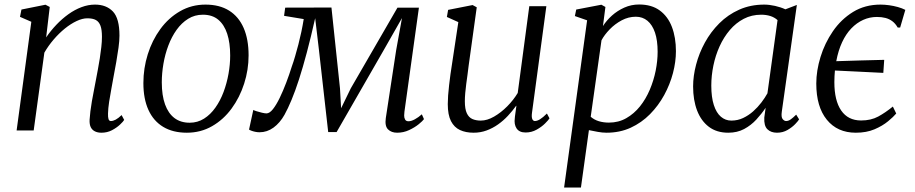

<svg xmlns="http://www.w3.org/2000/svg" viewBox="-20 -581 4076 855"><path d="M185.5 -414.5Q206 -444.5 231.2 -471Q256.5 -497.5 284.8 -517.8Q313 -538 343 -549.2Q373 -560.5 403 -560.5Q453.5 -560.5 482.8 -529.8Q512 -499 512 -422.5Q512 -400 507.8 -369Q503.5 -338 497.8 -305.2Q492 -272.5 486.5 -244Q482 -217.5 476.2 -187.2Q470.5 -157 466 -127.8Q461.5 -98.5 461 -75.5Q460.5 -59.5 463.2 -50.8Q466 -42 473.5 -42Q483.5 -42 495.2 -48.2Q507 -54.5 521.5 -68.5L533 -47Q529 -40 514.5 -26.2Q500 -12.5 478.8 -1.2Q457.5 10 431.5 10Q415 10 402.8 4Q390.5 -2 384.2 -14.5Q378 -27 379 -48Q380 -64 382.5 -85.2Q385 -106.5 389.2 -130.2Q393.5 -154 398.2 -178.2Q403 -202.5 407 -224.5Q411 -246.5 415.8 -271.2Q420.5 -296 424.5 -321.5Q428.5 -347 431.2 -371.5Q434 -396 434 -417Q434 -448.5 427.5 -466.2Q421 -484 407 -491.8Q393 -499.5 369 -499.5Q347 -499.5 321 -487.2Q295 -475 268.8 -453.8Q242.5 -432.5 218.8 -404.8Q195 -377 177.5 -346.5L130 0H54L119.5 -484L69 -506L75.5 -538.5L182.5 -560L201.5 -550Z M895 -560.5Q957.5 -560.5 1000.2 -533.8Q1043 -507 1065 -456.5Q1087 -406 1087 -334.5Q1087 -270 1067.2 -208.5Q1047.5 -147 1011.2 -97.5Q975 -48 924.2 -19Q873.5 10 812 10Q750 10 706.8 -16Q663.5 -42 641 -91.5Q618.5 -141 618.5 -211Q618.5 -277 638 -339.2Q657.5 -401.5 694 -451.5Q730.5 -501.5 781.8 -531Q833 -560.5 895 -560.5ZM883.5 -515.5Q847 -515.5 817.8 -497.2Q788.5 -479 766.5 -448.2Q744.5 -417.5 729.8 -378.5Q715 -339.5 707.8 -297.2Q700.5 -255 700.5 -214.5Q700.5 -156 715 -116Q729.5 -76 757 -55.2Q784.5 -34.5 824.5 -34.5Q860 -34.5 888.8 -52.8Q917.5 -71 939.2 -101.8Q961 -132.5 975.5 -171.2Q990 -210 997.5 -252Q1005 -294 1005 -334Q1005 -390 991.8 -430.5Q978.5 -471 952 -493.2Q925.5 -515.5 883.5 -515.5Z M1748.5 10Q1723 10 1708 -4.8Q1693 -19.5 1698 -55L1744 -356.5L1770 -500.5L1690 -360L1479 7H1441.5L1400 -361L1383.5 -500Q1364.5 -415.5 1346.5 -347.8Q1328.5 -280 1311.5 -227.5Q1294.5 -175 1278.2 -136Q1262 -97 1247 -70Q1226.5 -33.5 1198 -12.8Q1169.5 8 1135.5 8Q1126.5 8 1116.8 6Q1107 4 1099.2 1Q1091.5 -2 1089 -4L1108 -91.5Q1110.5 -89.5 1122 -85.8Q1133.5 -82 1146.8 -79Q1160 -76 1166.5 -76Q1180.5 -76 1195.5 -95Q1210.5 -114 1225.5 -145Q1240.5 -176 1254.5 -212.8Q1268.5 -249.5 1279.5 -285Q1287 -305.5 1294.2 -330.5Q1301.5 -355.5 1308.8 -383.2Q1316 -411 1322 -439.5Q1328 -468 1332.5 -496L1245 -510.5L1250 -547L1456 -547.5L1494 -187.5L1499 -99L1542 -187.5L1750 -547H1845.5L1781 -83.5Q1780 -77 1779.8 -67Q1779.5 -57 1783.8 -49Q1788 -41 1799 -41Q1811.5 -41 1827.5 -49.8Q1843.5 -58.5 1858.5 -72L1868 -50.5Q1862.5 -42.5 1844.8 -28Q1827 -13.5 1802 -1.8Q1777 10 1748.5 10Z M2089 10Q2054 10 2028.2 -2Q2002.5 -14 1988.2 -41.8Q1974 -69.5 1974 -117.5Q1974 -134 1975.5 -156Q1977 -178 1980 -202.5Q1983 -227 1986 -250.5Q1989 -274 1992.5 -293.5L2021 -482.5L1970 -505.5L1975.5 -537L2084.5 -558.5L2103 -548.5L2067 -289Q2064.5 -268.5 2061.8 -247.8Q2059 -227 2056.2 -206.8Q2053.5 -186.5 2051.8 -167Q2050 -147.5 2050 -130Q2050 -95.5 2058.8 -76.8Q2067.5 -58 2083.5 -51Q2099.5 -44 2121 -44Q2149.5 -44 2180.2 -61.8Q2211 -79.5 2238.8 -107.5Q2266.5 -135.5 2285.5 -167L2337 -553.5H2413L2349 -78.5Q2346.5 -60.5 2350.2 -51.2Q2354 -42 2362 -42Q2372 -42 2385 -50Q2398 -58 2415.5 -75.5L2427 -54Q2422.5 -46.5 2407.2 -31.2Q2392 -16 2369.5 -3.5Q2347 9 2320.5 9Q2292.5 9 2280.5 -9Q2268.5 -27 2272.5 -55Q2272.5 -57 2273.2 -63Q2274 -69 2275.2 -77.5Q2276.5 -86 2277.5 -94.5Q2278.5 -103 2279.5 -109.5L2278.5 -110Q2262 -87 2242 -65.5Q2222 -44 2198 -27Q2174 -10 2146.8 0Q2119.5 10 2089 10Z M2492 254 2594.5 -490.5 2540 -509.5 2546 -538.5 2658 -560 2676 -550 2665 -465Q2681 -490 2705.2 -511.8Q2729.5 -533.5 2760.2 -547.2Q2791 -561 2826 -561Q2882 -561 2918.2 -534.2Q2954.5 -507.5 2972.2 -460.8Q2990 -414 2990 -353Q2990 -306 2976.8 -255.5Q2963.5 -205 2937.8 -157.8Q2912 -110.5 2874.5 -72.5Q2837 -34.5 2788.5 -12.2Q2740 10 2681 10Q2662.5 10 2641.8 6.2Q2621 2.5 2602.5 -1.5L2567 254ZM2610.5 -61Q2626 -47.5 2646.8 -41.2Q2667.5 -35 2691.5 -35Q2734.5 -35 2769 -54.8Q2803.5 -74.5 2829.8 -107.2Q2856 -140 2873.5 -181.2Q2891 -222.5 2899.8 -266.2Q2908.5 -310 2908.5 -350.5Q2908.5 -401 2896.8 -435.8Q2885 -470.5 2863.2 -488.5Q2841.5 -506.5 2811.5 -506.5Q2778.5 -506.5 2748.5 -490.5Q2718.5 -474.5 2695 -450.2Q2671.5 -426 2658.5 -401.5Z M3461.5 -84Q3458 -59.5 3465.2 -50.8Q3472.5 -42 3480.5 -42Q3490.5 -42 3501 -49.2Q3511.5 -56.5 3525.5 -70.5L3538.5 -49.5Q3535 -43 3521.5 -28.8Q3508 -14.5 3487 -2.2Q3466 10 3440 10Q3413 10 3397.2 -5.5Q3381.5 -21 3383.5 -57.5L3389.5 -101Q3371.5 -74 3348 -48.5Q3324.5 -23 3293.8 -6.5Q3263 10 3223 10Q3171.5 10 3136.8 -16.2Q3102 -42.5 3084.2 -89Q3066.5 -135.5 3066.5 -196Q3066.5 -242.5 3079.8 -293.2Q3093 -344 3119 -391.5Q3145 -439 3183.2 -477.2Q3221.5 -515.5 3271.8 -538Q3322 -560.5 3383.5 -560.5Q3405.5 -560.5 3431.2 -554.8Q3457 -549 3477.5 -539.5L3528.5 -559ZM3442.5 -491.5Q3428.5 -504 3410 -509.8Q3391.5 -515.5 3370 -515.5Q3327 -515.5 3292 -497.2Q3257 -479 3230 -447.2Q3203 -415.5 3184.5 -374.8Q3166 -334 3156.8 -289Q3147.5 -244 3147.5 -200Q3147.5 -148 3158.8 -113.2Q3170 -78.5 3190.2 -61.2Q3210.5 -44 3236.5 -44Q3265 -44 3289.2 -55.5Q3313.5 -67 3334 -85.2Q3354.5 -103.5 3370.5 -124.5Q3386.5 -145.5 3397.5 -165.5Z M3791 10Q3709 10 3662 -47.8Q3615 -105.5 3615 -209Q3615 -266 3633.8 -327.2Q3652.5 -388.5 3689 -441.8Q3725.5 -495 3778.8 -527.8Q3832 -560.5 3901 -560.5Q3919 -560.5 3939 -557.8Q3959 -555 3978 -549.8Q3997 -544.5 4011.5 -537L3988.5 -458.5H3977.5Q3967.5 -476 3954 -486.2Q3940.5 -496.5 3923.5 -501Q3906.5 -505.5 3885 -505.5Q3853 -505.5 3824 -492.5Q3795 -479.5 3771 -454.5Q3747 -429.5 3730 -393Q3713 -356.5 3704 -308.5Q3758.5 -310.5 3811 -311.8Q3863.5 -313 3917.5 -314.5L3913.5 -256.5Q3860 -259 3805.8 -261.8Q3751.5 -264.5 3698 -267Q3697 -255 3696.2 -242Q3695.5 -229 3695.5 -215Q3695.5 -133 3726 -88.8Q3756.5 -44.5 3814.5 -44.5Q3858.5 -44.5 3890.8 -62Q3923 -79.5 3956 -106.5L3971 -75.5Q3959 -61 3934.5 -40.8Q3910 -20.5 3874.2 -5.2Q3838.5 10 3791 10Z"/></svg>

Font: Merriweather 36pt Light
Style: Italic
Weight: 300
Italic angle: -7.8°
Version: Version 2.101